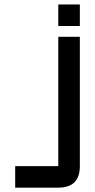

<svg xmlns="http://www.w3.org/2000/svg" viewBox="-20 -655 431 870"><path d="M244.1 -488.3H341.8V97.7Q341.8 195.3 244.1 195.3H48.8V97.7H244.1ZM244.1 -537.1V-634.8H341.8V-537.1Z"/></svg>

Font: BabelStone Runic Staveless Rule
Style: Regular
Weight: 400
Designer: Andrew West
Foundry: BabelStone
Version: Version 3.002 March 14, 2022